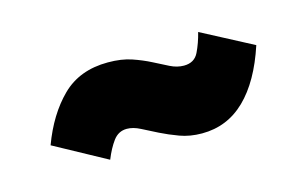

<svg xmlns="http://www.w3.org/2000/svg" viewBox="-40 -454 565 353"><g transform="rotate(-15 242.5 -277.5)"><path d="M135 -185Q143 -205 153 -218.5Q163 -232 179 -232Q191 -232 204.5 -225Q218 -218 234 -210Q250 -202 269 -195Q288 -188 311 -188Q359 -188 393.5 -221.5Q428 -255 449 -319L352 -370Q347 -350 339 -333.5Q331 -317 311 -317Q298 -317 285 -323.5Q272 -330 256.5 -338Q241 -346 222 -352.5Q203 -359 177 -359Q123 -359 89.5 -326Q56 -293 36 -239Z"/></g></svg>

Font: Secuela Black
Style: Regular
Weight: 900
Designer: Fernando Haro
Foundry: deFharo
Version: Version 1.704